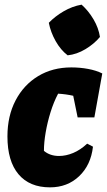

<svg xmlns="http://www.w3.org/2000/svg" viewBox="-20 -793 462 826"><path d="M195 13Q107 13 59.5 -43.5Q12 -100 12 -206Q12 -294 47 -361Q82 -428 144 -465.5Q206 -503 287 -503Q324 -503 359 -496.5Q394 -490 420 -477L386 -288H314L295 -381Q264 -388 230 -390Q211 -354 197.5 -310.5Q184 -267 176.5 -223.5Q169 -180 169 -144Q195 -122 234 -122Q264 -122 295 -135Q326 -148 355 -175L380 -162Q371 -83 320.5 -35Q270 13 195 13ZM331 -773Q361 -746 382.5 -709.5Q404 -673 410 -634Q385 -604 347.5 -581.5Q310 -559 271 -555Q241 -578 219.5 -616Q198 -654 190 -695Q217 -723 254 -744.5Q291 -766 331 -773Z"/></svg>

Font: Piazzolla ExtraBold
Style: Italic
Weight: 800
Italic angle: -11.3°
Designer: Juan Pablo del Peral
Foundry: Huerta Tipografica
Version: Version 1.330